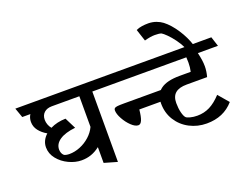

<svg xmlns="http://www.w3.org/2000/svg" viewBox="-155 -1103 1825 1418"><g transform="rotate(-20 757.5 -393.5)"><path d="M649.9 -503.9H552.2V49.3L450.2 20V-104Q417 -78.1 381.8 -65.7Q346.7 -53.2 305.2 -53.2Q256.8 -53.2 206.3 -76.9Q155.8 -100.6 122.6 -141.8Q89.4 -183.1 89.4 -232.9Q89.4 -260.3 101.1 -284.2Q112.8 -308.1 134.3 -327.1Q95.7 -349.1 72.5 -379.4Q49.3 -409.7 49.3 -447.3Q49.3 -479 65.4 -503.9H1.5L-25.4 -579.6H626ZM450.2 -503.9H233.9Q195.3 -503.9 172.9 -483.4Q150.4 -462.9 150.4 -427.2Q150.4 -408.7 157 -390.1Q163.6 -371.6 176.8 -355.5Q229.5 -381.8 297.4 -383.3L341.3 -295.9Q260.7 -287.1 217.8 -258.1Q174.8 -229 174.8 -184.1Q175.8 -153.8 193.4 -137.7Q197.8 -133.3 210.4 -130.6Q223.1 -127.9 236.3 -127.9Q278.8 -127.9 321.3 -145.3Q363.8 -162.6 397.9 -193.4Q432.1 -224.1 450.2 -263.2Z M597.7 -579.6H962.9L986.8 -503.9H623ZM1073.2 -260.7H833Q827.6 -205.6 816.7 -179.4Q805.7 -153.3 787.6 -153.3Q763.2 -153.3 733.4 -181.6Q703.6 -210 682.4 -248.8Q661.1 -287.6 661.1 -315.4Q661.1 -326.7 667.2 -332Q673.3 -337.4 689.9 -339.4Q706.5 -341.3 740.2 -341.3H1049.8Z M1221.2 -70.8Q1274.4 -70.8 1319.6 -93.5Q1364.7 -116.2 1410.2 -165.5L1480 -84Q1439.9 -38.1 1387 -15.4Q1334 7.3 1267.1 7.3Q1195.3 7.3 1133.8 -24.7Q1072.3 -56.6 1035.6 -114.7Q999 -172.9 999 -247.1Q999 -319.8 1048.3 -356Q1097.7 -392.1 1197.3 -392.1H1284.7Q1292.5 -424.8 1292.5 -461.4Q1292.5 -485.8 1291 -503.9H947.8L921.9 -579.6H1515.1L1539.6 -503.9H1381.8Q1389.6 -470.2 1393.3 -444.8Q1397 -419.4 1397 -395.5Q1397 -356.9 1385.3 -314H1225.1Q1164.6 -314 1135 -288.8Q1105.5 -263.7 1105.5 -211.9Q1105.5 -169.9 1113.8 -137Q1122.1 -104 1133.8 -91.8Q1141.1 -84 1166.3 -77.4Q1191.4 -70.8 1221.2 -70.8Z M1308.6 -570.3Q1291 -608.4 1265.6 -642.8Q1240.2 -677.2 1216.3 -700.9Q1192.4 -724.6 1178.7 -732.4Q1161.6 -738.3 1127.4 -738.3Q1094.2 -738.3 1046.4 -725.1L1015.6 -818.8Q1038.6 -829.1 1062.7 -832.5Q1086.9 -835.9 1112.8 -835.9Q1145.5 -835.4 1173.6 -825.2Q1201.7 -814.9 1222.2 -799.3Q1268.6 -763.7 1310.3 -700Q1352.1 -636.2 1372.6 -570.3Z"/></g></svg>

Font: Vesper Libre Medium
Style: Regular
Weight: 500
Designer: Robert Keller & Kimya Gandhi
Foundry: Mota Italic
Version: Version 1.058